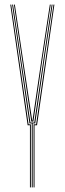

<svg xmlns="http://www.w3.org/2000/svg" viewBox="-20 -820 283 840"><path d="M119 0V-280H109L67.8 -564L33 -800H37L71.8 -564L113 -284H130L170.8 -564L206 -800H210L174.8 -564L134 -280H123V0ZM111 0V-272H101L25 -800H29L105 -276H115V0ZM127 0V-276H138L214 -800H218L142 -272H131V0ZM117 -288 76 -564 41 -800H45L80 -564L121 -292H122L162 -564L198 -800H202L166 -564L126 -288Z"/></svg>

Font: Big Shoulders Inline Display SC Thin
Style: Regular
Weight: 100
Designer: Patric King
Foundry: XO Type Co
Version: Version 2.002